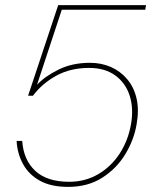

<svg xmlns="http://www.w3.org/2000/svg" viewBox="-20 -720 617 752"><path d="M247 12Q181 12 137.5 -11.5Q94 -35 71 -76Q48 -117 45 -168H67Q72 -94 118 -51Q164 -8 251 -8Q314 -8 365 -38Q416 -68 449 -119Q482 -170 493 -233Q504 -295 488 -345Q472 -395 431.5 -424.5Q391 -454 329 -454Q256 -454 200.5 -423.5Q145 -393 109 -345H90L208 -700H552L549 -682H222L125 -388Q157 -422 210.5 -448Q264 -474 332 -474Q377 -474 414.5 -457.5Q452 -441 478.5 -409.5Q505 -378 515 -333.5Q525 -289 515 -233Q505 -173 471 -116.5Q437 -60 380.5 -24Q324 12 247 12Z"/></svg>

Font: DM Sans 11pt Thin
Style: Italic
Weight: 250
Italic angle: -10°
Version: Version 4.004;gftools[0.9.30]